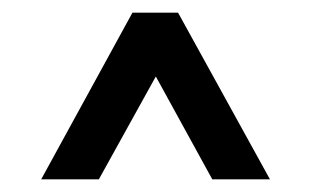

<svg xmlns="http://www.w3.org/2000/svg" viewBox="-20 -740 491 303"><path d="M315 -457 203 -661H249L136 -457H45L189 -720H261L406 -457Z"/></svg>

Font: Outfit Thin Medium
Style: Regular
Weight: 500
Version: Version 1.100;gftools[0.9.27]